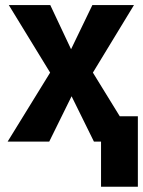

<svg xmlns="http://www.w3.org/2000/svg" viewBox="-20 -548 554 743"><path d="M513.5 174.5H371V0H343.5L257 -175.5L170.5 0H9.5L174 -267L14 -528.5H174.5L255 -357.5L337.5 -528.5H498.5L339.5 -267L443.5 -98H513.5Z"/></svg>

Font: Roberto Sans
Style: Bold
Weight: 700
Designer: Google (font) & Cristiano Sobral (main changes)
Version: Version 1.000;October 12, 2021;FontCreator 14.0.0.2814 64-bi